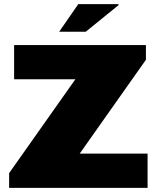

<svg xmlns="http://www.w3.org/2000/svg" viewBox="-20 -905 762 925"><path d="M683 -617 364 -165H691V0H24V-71L343 -523H48V-688H683ZM552 -881 393 -752H265L357 -885H550Z"/></svg>

Font: Archicoco
Style: Regular
Weight: 400
Designer: Hector Gatti
Foundry: Hector Gatti
Version: 1.002